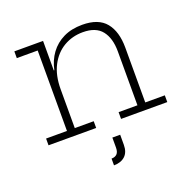

<svg xmlns="http://www.w3.org/2000/svg" viewBox="-133 -668 1006 1015"><g transform="rotate(-20 370.5 -160.0)"><path d="M211 -38H317.5V0H49.5V-38H167V-490.5H49.5V-528.5H211ZM563.5 -38V-341.5Q563.5 -415.5 530.2 -457.8Q497 -500 423.5 -500Q364.5 -500 316.2 -471.8Q268 -443.5 239.5 -389Q211 -334.5 211 -256.5L199.5 -362.5H214Q225 -415 254 -454.5Q283 -494 328.2 -516Q373.5 -538 434 -538Q525 -538 566.2 -487.5Q607.5 -437 607.5 -346.5V-38H717.5V0H457.5V-38ZM380.5 77H424.5V133.5Q424.5 175.5 401 196.8Q377.5 218 338.5 218V180Q358.5 180 369.5 168.8Q380.5 157.5 380.5 133.5Z"/></g></svg>

Font: Hepta Slab Light
Style: Regular
Weight: 300
Designer: Michael LaGattuta
Foundry: Michael LaGattuta
Version: Version 1.102